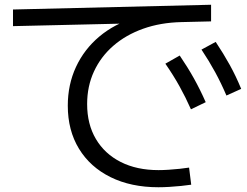

<svg xmlns="http://www.w3.org/2000/svg" viewBox="-20 -748 1040 808"><path d="M646.7 40Q531.3 40 445.3 -2.5Q359.3 -45 312.3 -122.2Q265.3 -199.3 265.3 -303.3Q265.3 -392 299.8 -466.3Q334.3 -540.6 397.9 -594.1Q461.6 -647.6 548.2 -673.6L552.3 -650L34.7 -638V-708L868.3 -728V-658L743.3 -655Q655 -653 582.2 -627Q509.4 -601 456.7 -555.1Q404 -509.3 375.4 -447.1Q346.7 -385 346.7 -310Q346.7 -225.3 383.6 -163Q420.4 -100.7 487.9 -66.4Q555.4 -32.1 647.3 -32.1Q665.7 -32.1 689.2 -33.6Q712.7 -35.1 736.2 -37.6Q759.7 -40.1 775.7 -42.7L784.7 29.3Q766.7 32 742.2 34.5Q717.7 37 692.7 38.5Q667.7 40 646.7 40ZM783.6 -288Q760.9 -339 735.3 -385.1Q709.6 -431.3 675.9 -480L736.3 -514.3Q769.7 -465.3 796 -418.2Q822.3 -371 845.7 -318ZM932.9 -346Q910.9 -397.6 885.6 -444.1Q860.3 -490.6 827.9 -539.3L887.7 -571.7Q920.3 -522.7 946.7 -475.1Q973 -427.6 995 -374Z"/></svg>

Font: M PLUS 1 Thin
Style: Regular
Weight: 100
Designer: Coji Morishita
Foundry: UNDERFOREST DESIGN
Version: Version 1.001